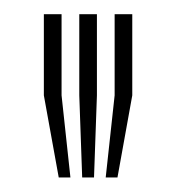

<svg xmlns="http://www.w3.org/2000/svg" viewBox="-20 -820 249 271"><path d="M129.2 -569.5 141.8 -685.4V-800H166.7V-685.4L145.8 -569.5ZM62.9 -569.5 41.9 -685.4V-800H66.9V-685.4L79.4 -569.5ZM96 -569.5 91.9 -685.4V-800H116.8V-685.4L112.7 -569.5Z"/></svg>

Font: Big Shoulders Inline Thin
Style: Regular
Weight: 100
Designer: Patric King
Foundry: XO Type Co
Version: Version 2.002